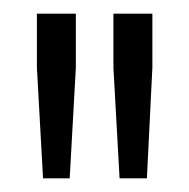

<svg xmlns="http://www.w3.org/2000/svg" viewBox="-20 -708 276 281"><path d="M155 -447 146 -609V-688H203V-609L195 -447ZM43 -447 34 -609V-688H91V-609L82 -447Z"/></svg>

Font: Saira UltraCondensed
Style: Regular
Weight: 400
Width: 1
Designer: Hector Gatti with collaboration of the Omnibus-Type team
Foundry: Omnibus-Type
Version: Version 1.101